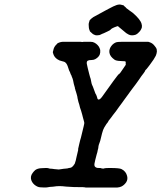

<svg xmlns="http://www.w3.org/2000/svg" viewBox="-20 -827 726 864"><path d="M263 -639Q270 -639 296 -639Q312 -639 320 -639Q328 -639 333.5 -639Q339 -639 340 -639Q341 -639 341 -639L350 -638Q351 -639 372 -639Q393 -639 397 -638Q414 -633 425 -617Q429 -610 431 -602Q432 -590 429 -582Q425 -572 415 -565Q409 -560 401 -558Q397 -557 393 -557Q380 -557 375 -554Q372 -552 371 -549Q369 -542 373 -529Q374 -525 375 -520Q376 -515 377.5 -510Q379 -505 381 -496Q384 -487 385 -481Q387 -475 388 -472Q389 -465 392 -452Q393 -447 398 -437Q406 -417 408 -410Q409 -407 410 -405Q413 -402 416 -392Q418 -384 419 -382Q421 -379 424 -379Q430 -379 439 -391Q458 -417 490 -462Q513 -493 514 -493Q515 -492 519 -497Q522 -501 522 -500.5Q522 -500 523 -501.5Q524 -503 524.5 -504Q525 -505 534.5 -518.5Q544 -532 545 -534Q547 -538 546 -538Q545 -539 545.5 -540Q546 -541 546 -544.5Q546 -548 545 -550Q543 -552 529 -552Q507 -553 503 -555Q495 -557 486 -566Q471 -580 472 -598Q473 -606 476 -612Q479 -618 485 -625Q493 -633 501 -636Q508 -639 532 -639Q549 -639 594.5 -639Q640 -639 645 -639Q649 -639 653 -637Q667 -633 677 -619Q683 -612 685 -606Q686 -602 686 -595Q685 -585 681 -576Q675 -563 654 -535Q648 -528 644 -522Q638 -514 636 -513Q634 -512 632 -506Q630 -502 616 -484Q612 -478 608.5 -473Q605 -468 601.5 -463Q598 -458 591.5 -449Q585 -440 576 -428.5Q567 -417 564.5 -413Q562 -409 558.5 -404.5Q555 -400 550 -393Q545 -386 536.5 -374.5Q528 -363 525 -358.5Q522 -354 517.5 -348.5Q513 -343 511 -339.5Q509 -336 502.5 -327.5Q496 -319 494 -316.5Q492 -314 488.5 -309.5Q485 -305 480.5 -298.5Q476 -292 473.5 -289.5Q471 -287 469 -284Q467 -278 459 -269Q456 -264 449 -253Q444 -245 439 -226Q436 -214 434.5 -207.5Q433 -201 431 -193.5Q429 -186 427 -182Q424 -175 423 -168Q423 -161 420 -152Q419 -145 418 -142Q417 -139 415 -132Q407 -102 405 -90Q403 -77 413 -73Q416 -71 426 -71Q436 -71 436 -70Q435 -70 435 -70L438 -69Q445 -67 452 -70Q455 -71 476 -71Q518 -71 527 -66Q547 -56 552 -35Q556 -20 548 -7Q539 6 527 12Q519 16 507 17Q498 17 432 17H366L362 16Q359 15 333.5 15Q308 15 300 14Q276 13 261 11Q248 10 235 11Q215 14 205 14Q196 15 193 16Q190 17 174 16.5Q158 16 155 15Q147 13 140 8Q128 0 122 -13Q114 -32 127 -49Q132 -56 139 -62Q149 -69 164 -70Q171 -71 184.5 -71Q198 -71 198 -70Q199 -69 206 -68Q211 -68 214.5 -67.5Q218 -67 225 -66Q233 -65 237 -65Q242 -64 246 -64.5Q250 -65 256.5 -66Q263 -67 266.5 -67.5Q270 -68 277.5 -68.5Q285 -69 286.5 -70Q288 -71 290 -71Q296 -71 302 -74Q309 -79 312 -84Q313 -87 314 -87Q316 -87 321 -105Q322 -110 324 -119Q331 -146 332 -153V-155L331 -154Q331 -155 336.5 -178.5Q342 -202 344 -207Q349 -225 353 -244Q355 -253 356.5 -258.5Q358 -264 358.5 -267.5Q359 -271 359 -271Q361 -273 353 -299Q352 -305 350 -311Q345 -330 340 -343Q338 -351 337 -355.5Q336 -360 333 -368Q330 -380 329 -385Q329 -390 325 -403.5Q321 -417 321 -417Q320 -417 320.5 -418Q321 -419 320 -419Q320 -421 318.5 -425.5Q317 -430 317 -430V-431Q317 -431 317 -432.5Q317 -434 315.5 -437.5Q314 -441 312 -450Q310 -459 309 -465Q307 -474 303 -482Q303 -483 302 -486Q298 -492 295 -502Q292 -509 291 -510Q290 -511 287 -522Q282 -539 275 -545Q270 -550 258 -552Q247 -554 237 -561Q223 -571 219 -587Q217 -593 218 -594Q219 -595 220 -601Q222 -614 232 -625Q237 -629 236.5 -629.5Q236 -630 239 -632Q249 -638 263 -639ZM511 -806Q520 -808 528 -805Q538 -803 538 -801Q538 -800 541.5 -797.5Q545 -795 549 -790Q556 -784 561 -781Q564 -779 566.5 -777Q569 -775 569.5 -775Q570 -775 579 -768Q612 -739 617 -720Q620 -711 618 -702Q615 -694 610 -687Q601 -676 591 -671Q583 -668 574 -668Q565 -668 558 -672Q549 -676 536 -688Q527 -695 518 -703Q515 -706 514 -706L513 -707L512 -709Q510 -710 505 -708Q482 -700 478 -694L477 -693Q475 -692 473 -690Q471 -689 463 -685Q455 -681 447 -677.5Q439 -674 438 -674Q438 -674 434.5 -672Q431 -670 427 -669Q423 -668 416 -668Q409 -668 406 -670Q397 -673 390 -681Q384 -686 384.5 -686.5Q385 -687 383 -691Q379 -699 379 -716Q379 -723 381 -727.5Q383 -732 382 -733Q382 -733 384.5 -736.5Q387 -740 392 -744Q397 -748 400 -750Q406 -754 455 -780Q463 -784 470 -788Q492 -800 504 -804Q507 -805 511 -806Z"/></svg>

Font: TT2020 Style E
Style: Italic
Weight: 400
Italic angle: -15°
Version: Version 0.2.000